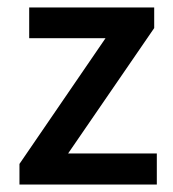

<svg xmlns="http://www.w3.org/2000/svg" viewBox="-20 -493 463 513"><path d="M32 0V-55L262 -391H58V-473H392V-418L162 -83H399V0Z"/></svg>

Font: Narnoor Medium
Style: Regular
Weight: 500
Designer: S. Sridhar Murthy
Foundry: SIL International
Version: Version 3.000